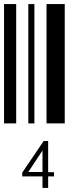

<svg xmlns="http://www.w3.org/2000/svg" viewBox="-20 -610 370 949"><path d="M0 0V-590H60V0ZM120 0V-590H150V0ZM210 0V-590H300V0ZM190 262H90V243L196 87H218V241H247V262H218V319H190ZM190 240V134L120 240Z"/></svg>

Font: Libre Barcode 128 Text
Style: Regular
Weight: 400
Version: Version 1.005; ttfautohint (v1.8.3)